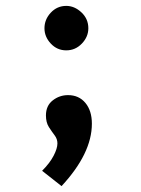

<svg xmlns="http://www.w3.org/2000/svg" viewBox="-20 -462 478 652"><path d="M205 -291Q174 -291 152.5 -314Q131 -337 131 -366Q131 -396 152.5 -419Q174 -442 205 -442Q233 -442 256.5 -420Q280 -398 280 -366Q280 -337 258 -314Q236 -291 205 -291ZM189 170 123 118Q149 92 162 67Q175 42 175 25Q175 10 165.5 -2.5Q156 -15 146 -30.5Q136 -46 136 -70Q136 -103 159 -121Q182 -139 211 -139Q248 -139 270 -112.5Q292 -86 292 -42Q292 59 189 170Z"/></svg>

Font: Inconsolata SemiCondensed ExtraBold
Style: Regular
Weight: 800
Width: 4
Monospace: yes
Designer: Raph Levien, Cyreal, Brenton Simpson
Foundry: Raph Levien, Cyreal, Google
Version: Version 3.100; ttfautohint (v1.8.4.7-5d5b)